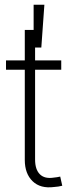

<svg xmlns="http://www.w3.org/2000/svg" viewBox="-20 -803 324 828"><path d="M244.1 -542.5V-502.4H5.9V-542.5ZM86.9 -673.8H131.3V-115.2Q131.3 -71.8 152.1 -51.3Q172.9 -30.8 211.9 -37.1Q218.3 -37.6 225.8 -38.8Q233.4 -40 239.7 -41.5L248.5 -2Q240.7 0 231.4 1.5Q222.2 2.9 213.4 3.4Q154.3 11.2 120.6 -21.5Q86.9 -54.2 86.9 -113.3ZM125 -598.1V-782.7H171.4L158.2 -598.1Z"/></svg>

Font: Inter 16pt ExtraLight
Style: Regular
Weight: 250
Version: Version 4.001;git-66647c0bb